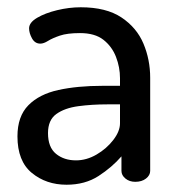

<svg xmlns="http://www.w3.org/2000/svg" viewBox="-20 -500 487 528"><path d="M163 8Q107 8 67.5 -24.5Q28 -57 28 -125Q28 -180 58 -210.5Q88 -241 140.5 -252.5Q193 -264 262 -264H310V-285Q310 -315 299 -343.5Q288 -372 264.5 -390.5Q241 -409 200 -409Q165 -409 144.5 -402Q124 -395 112 -387.5Q100 -380 91 -380Q76 -380 68 -394.5Q60 -409 60 -422Q60 -438 82 -451Q104 -464 137 -472Q170 -480 202 -480Q272 -480 314 -452Q356 -424 374.5 -380Q393 -336 393 -286V-30Q393 -18 381.5 -9Q370 0 352 0Q336 0 325 -9Q314 -18 314 -30V-70Q288 -40 251 -16Q214 8 163 8ZM189 -59Q218 -59 245.5 -75Q273 -91 291.5 -115Q310 -139 310 -161V-213H275Q233 -213 195.5 -208Q158 -203 135 -186.5Q112 -170 112 -134Q112 -95 134 -77Q156 -59 189 -59Z"/></svg>

Font: Dosis ExtraLight Medium
Style: Regular
Weight: 500
Version: Version 3.001; ttfautohint (v1.8.2)